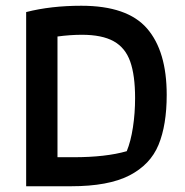

<svg xmlns="http://www.w3.org/2000/svg" viewBox="-20 -648 643 668"><path d="M71 -606Q157 -628 263 -628Q423 -628 491.5 -549Q560 -470 560 -318Q560 -213 531.5 -144Q503 -75 430 -37.5Q357 0 227 0H71ZM236 -101Q348 -101 421 -122Q435 -156 442.5 -205Q450 -254 450 -307Q450 -386 433 -434Q416 -482 375.5 -504.5Q335 -527 265 -527Q225 -527 180 -521V-101Z"/></svg>

Font: Athiti SemiBold
Style: Regular
Weight: 600
Designer: CadsonDemak Team
Foundry: CadsonDemak
Version: Version 1.033